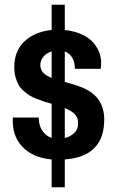

<svg xmlns="http://www.w3.org/2000/svg" viewBox="-20 -738 492 806"><path d="M417.5 -235.9Q417.5 -80.8 252 -68.6V48.2H196.8V-68.6Q116.4 -76 73 -122.9Q29.5 -169.9 33.9 -244.6H142.5Q142.5 -211.6 157.9 -189Q173.3 -166.4 196.8 -159.4V-302.3Q176.8 -308 164.9 -311.7Q152.9 -315.4 134.2 -322.8Q115.6 -330.1 104 -337.3Q92.5 -344.5 79.1 -356.4Q65.6 -368.4 58 -381.8Q50.4 -395.3 45.2 -414.2Q40 -433.1 40 -455.7Q40 -524.8 83.2 -564.9Q126.4 -605.1 196.8 -612.1V-718.1H252V-612.1Q299.7 -607.3 335.6 -587.5Q371.4 -567.8 390.3 -531.9Q409.2 -496.1 403.1 -449.2H294.5Q293.2 -506.1 252 -522.2V-394Q317.1 -376.6 344.9 -361.4Q414 -324.5 417.5 -244.1Q417.5 -240.2 417.5 -235.9ZM196.8 -410.9V-522.2Q175.1 -515.6 162.3 -500.2Q149.4 -484.8 149.4 -465Q149.4 -445.3 161.4 -432.9Q173.3 -420.5 196.8 -410.9ZM252 -284.5V-158.6Q276.3 -164.6 292.1 -180.1Q308 -195.5 308 -220Q308 -244.6 293.7 -258.9Q279.3 -273.2 252 -284.5Z"/></svg>

Font: Puralecka Narrow
Style: Bold
Weight: 700
Designer: Hector Gatti, Marcela Romero, Pablo Cosgaya and Nicolas Silva
Version: Version 1.004;PS 001.004;hotconv 1.0.70;makeotf.lib2.5.58329